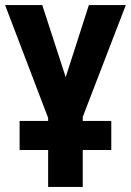

<svg xmlns="http://www.w3.org/2000/svg" viewBox="-20 -734 514 754"><path d="M169 0V-145H57V-259H169V-271L0 -714H146L238 -431L329 -714H474L305 -275V-259H417V-145H305V0Z"/></svg>

Font: Noto Sans ExtraCondensed
Style: Bold
Weight: 700
Width: 2
Designer: Monotype Design Team
Foundry: Monotype Imaging Inc.
Version: Version 2.013; ttfautohint (v1.8.4.7-5d5b)